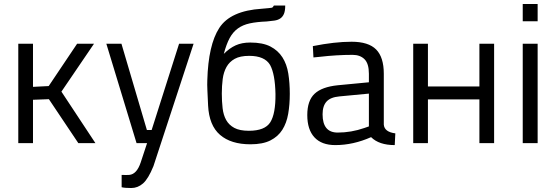

<svg xmlns="http://www.w3.org/2000/svg" viewBox="-20 -720 2797 966"><path d="M146 -283 225 -287 368 -500H453L289 -259L460 0H374L226 -221L146 -218V0H72V-500H146Z M592 160Q617 161 630 160Q668 157 688 97L720 0H667L515 -500H591L719 -66H743L881 -500H954L752 116Q726 180 699.5 203Q673 226 640.5 226Q608 226 592 222Z M1366 -247Q1367 -148 1340 -105Q1313 -62 1232 -62Q1186 -62 1159 -76.5Q1132 -91 1118 -116Q1104 -141 1100 -175.5Q1096 -210 1096 -249Q1096 -288 1100.5 -322.5Q1105 -357 1119.5 -383Q1134 -409 1161 -424Q1188 -439 1234 -439Q1312 -439 1339 -393Q1364 -347 1366 -247ZM1239 -506Q1197 -506 1166 -492Q1135 -478 1106 -449Q1119 -498 1135.5 -528.5Q1152 -559 1177 -577Q1202 -595 1237 -602.5Q1272 -610 1322 -612Q1344 -614 1361 -616.5Q1378 -619 1390 -627Q1402 -635 1408.5 -650Q1415 -665 1415 -692H1358Q1353 -682 1347 -681Q1343 -680 1330.5 -679Q1318 -678 1297 -676Q1139 -666 1083 -579Q1028 -494 1023 -316Q1022 -296 1023.5 -264.5Q1025 -233 1027 -189Q1032 -89 1087 -41.5Q1142 6 1240 6Q1302 6 1340.5 -13.5Q1379 -33 1400.5 -67Q1422 -101 1430 -147.5Q1438 -194 1438 -248Q1438 -303 1430.5 -350Q1423 -397 1401 -431.5Q1379 -466 1340.5 -486Q1302 -506 1239 -506Z M1911 -349V-93Q1914 -56 1969 -49L1966 10Q1887 10 1847 -30Q1757 10 1667 10Q1598 10 1562 -29Q1526 -68 1526 -141Q1526 -214 1563 -248.5Q1600 -283 1679 -291L1836 -306V-349Q1836 -400 1814 -422Q1792 -444 1754 -444Q1674 -444 1588 -434L1557 -431L1554 -488Q1664 -510 1749 -510Q1834 -510 1872.5 -471Q1911 -432 1911 -349ZM1603 -145Q1603 -53 1679 -53Q1747 -53 1813 -76L1836 -84V-249L1688 -235Q1643 -231 1623 -209Q1603 -187 1603 -145Z M2059 -500H2133V-285H2392V-500H2466V0H2392V-220H2133V0H2059Z M2610 0V-500H2685V0ZM2610 -613V-700H2685V-613Z"/></svg>

Font: Titillium Web[RUS by Daymarius]
Style: Regular
Weight: 400
Designer: Cyrillization by Daymarius
Foundry: Cyrillization by Daymarius
Version: Version 1.002 September 11, 2018